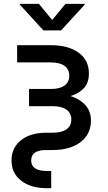

<svg xmlns="http://www.w3.org/2000/svg" viewBox="-20 -783 569 1007"><path d="M226.1 204.1Q141.6 204.1 91.1 164.8Q40.5 125.5 40.5 58.6Q40.5 -8.3 90.1 -47.6Q139.6 -86.9 222.2 -86.9H256.8Q303.2 -86.9 328.6 -104.7Q354 -122.6 354 -156.2Q354 -189.9 328.6 -208Q303.2 -226.1 256.8 -226.1H132.3V-316.4H247.6Q293.5 -316.4 318.4 -334.5Q343.3 -352.5 343.3 -386.2Q343.3 -419.4 318.4 -437.5Q293.5 -455.6 247.6 -455.6H69.8V-545.9H247.6Q338.4 -545.9 392.3 -506.8Q446.3 -467.8 446.3 -397.5Q446.3 -349.1 420.2 -320.8Q394 -292.5 350.1 -279.3Q398.4 -264.2 427.7 -231.9Q457 -199.7 457 -150.4Q457 -79.6 402.6 -37.8Q348.1 3.9 255.4 3.9H222.2Q143.6 3.9 143.6 58.6Q143.6 113.8 226.1 113.8H248.5V204.1ZM184.1 -762.7 253.9 -678.2 323.2 -762.7H424.3V-758.8L300.3 -623.5H207.5L84 -758.8V-762.7Z"/></svg>

Font: Inter Medium
Style: Regular
Weight: 500
Designer: Rasmus Andersson
Foundry: rsms
Version: Version 4.001;git-9221beed3